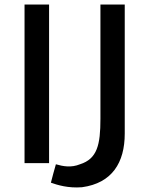

<svg xmlns="http://www.w3.org/2000/svg" viewBox="-20 -714 670 845"><path d="M529 -126C529 2 473 92 341 110C280 115 232 100 204 90C211 63 218 36 226 9C257 18 293 25 332 9C408 -15 422 -77 422 -191V-694H529ZM196 4H88V-694H196Z"/></svg>

Font: Repo Medium
Style: Regular
Weight: 500
Designer: Stefan Peev
Foundry: Context Ltd
Version: Version 1.502